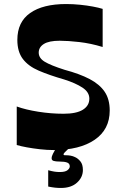

<svg xmlns="http://www.w3.org/2000/svg" viewBox="-20 -732 586 952"><path d="M63 -13V-204Q107 -188 170 -178Q233 -168 295 -168Q359 -168 391 -188Q423 -208 423 -243Q423 -275 389 -297.5Q355 -320 298 -338Q225 -359 172.5 -381.5Q120 -404 93 -440Q66 -476 66 -534Q66 -623 129.5 -667.5Q193 -712 308 -712Q342 -712 376.5 -708.5Q411 -705 440.5 -699.5Q470 -694 489 -688V-499Q430 -517 373.5 -523.5Q317 -530 276 -530Q223 -530 197.5 -514Q172 -498 172 -471Q172 -444 201.5 -426Q231 -408 300 -386Q375 -366 424.5 -340Q474 -314 499 -277Q524 -240 524 -184Q524 -90 449.5 -39Q375 12 246 12Q213 12 178 8Q143 4 113 -1.5Q83 -7 63 -13ZM219 193V112Q237 117 250 119Q263 121 276 121Q303 121 314.5 112Q326 103 326 93Q326 79 313 74Q300 69 275 69Q257 69 246.5 66Q236 63 236 53Q236 43 242.5 30.5Q249 18 259 0H325Q307 17 301 23.5Q295 30 295 33Q295 37 299 37.5Q303 38 313 38Q320 38 331 40Q342 42 352 47Q366 53 378.5 68Q391 83 391 111Q391 147 362 173.5Q333 200 282 200Q267 200 253 198.5Q239 197 219 193Z"/></svg>

Font: Ojuju ExtraLight
Style: Bold
Weight: 700
Version: Version 1.000